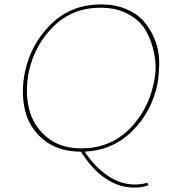

<svg xmlns="http://www.w3.org/2000/svg" viewBox="-20 -683 773 871"><path d="M694 -301Q668 -176 580 -88.5Q492 -1 364 5Q410 74 468.5 114Q527 154 592 154Q623 154 648 146L654 157Q626 168 590 168Q451 168 347 5H346Q245 5 179.5 -47.5Q114 -100 94 -181Q74 -262 93 -356Q120 -484 211.5 -573.5Q303 -663 439 -663Q502 -663 552 -642Q602 -621 632.5 -586Q663 -551 682 -504.5Q701 -458 702 -406.5Q703 -355 694 -301ZM349 -10Q477 -10 563.5 -94.5Q650 -179 676 -300Q692 -363 682 -425.5Q672 -488 645.5 -537.5Q619 -587 564.5 -617.5Q510 -648 436 -648Q309 -648 223 -563.5Q137 -479 111 -358Q93 -270 111 -192.5Q129 -115 190.5 -62.5Q252 -10 349 -10Z"/></svg>

Font: EauTestInfant Thin
Style: Italic
Weight: 250
Italic angle: -12°
Designer: Christian Thalmann (Catharsis Fonts)
Version: Version 0.001;PS 000.001;hotconv 1.0.88;makeotf.lib2.5.64775